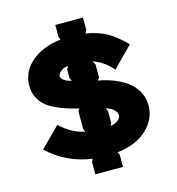

<svg xmlns="http://www.w3.org/2000/svg" viewBox="-133 -954 1088 1178"><g transform="rotate(-15 410.5 -364.5)"><path d="M560.1 -201.2Q560.1 -241.7 493.2 -265.1L502 -245.1V-169.9L493.2 -151.9Q527.8 -158.2 543.9 -172.9Q560.1 -187.5 560.1 -201.2ZM326.2 -558.1 336.9 -575.2Q308.1 -574.7 289.6 -558.3Q271 -542 271 -527.8Q271 -513.2 288.8 -500.5Q306.6 -487.8 335.9 -481.9L326.2 -500ZM751 -213.9Q751 -128.4 682.9 -64Q614.7 0.5 492.2 15.1L502 32.2V109.9H326.2V30.8L335 13.2Q256.8 2.4 188.7 -29.1Q120.6 -60.5 55.2 -119.1L179.2 -243.2Q252.4 -174.8 334 -159.2L326.2 -179.2V-290L335.9 -306.2Q289.6 -317.4 255.9 -328.1Q222.2 -338.9 185.8 -356.9Q149.4 -375 127 -396.2Q104.5 -417.5 89.8 -449.5Q75.2 -481.4 75.2 -521Q75.2 -605.5 144.3 -667.5Q213.4 -729.5 334 -744.1L326.2 -762.2V-838.9H502V-759.8L492.2 -740.2Q566.4 -728 620.1 -699Q673.8 -669.9 737.8 -606L611.8 -479Q580.1 -513.7 551.8 -533Q523.4 -552.2 488.8 -564L502 -542V-458L490.2 -441.9Q509.8 -437 515.1 -437Q630.9 -409.2 690.9 -352.1Q751 -294.9 751 -213.9Z"/></g></svg>

Font: Sinkin Sans 800 Black
Style: Regular
Weight: 900
Designer: Keith Bates
Foundry: K-Type
Version: Sinkin Sans (version 1.0)  by Keith Bates   •   © 2014   www